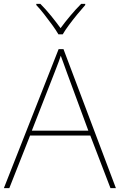

<svg xmlns="http://www.w3.org/2000/svg" viewBox="-20 -969 617 989"><path d="M549 0 445 -271H135L28 0H0L282 -716H307L577 0ZM325 -594Q321 -606 316 -619Q311 -632 305.5 -648Q300 -664 293 -682Q288 -667 282.5 -651.5Q277 -636 271 -621.5Q265 -607 260 -593L144 -296H435ZM281 -792Q269 -813 249 -840.5Q229 -868 207.5 -895.5Q186 -923 167 -943V-949H188Q216 -921 243.5 -887Q271 -853 292 -824Q313 -853 341.5 -887Q370 -921 398 -949H419V-943Q401 -923 378.5 -895.5Q356 -868 335.5 -840.5Q315 -813 303 -792Z"/></svg>

Font: Noto Sans Khmer Thin
Style: Regular
Weight: 250
Version: Version 2.003